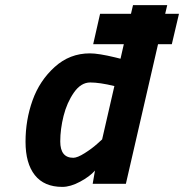

<svg xmlns="http://www.w3.org/2000/svg" viewBox="-20 -720 721 752"><path d="M224 12Q153 12 116.5 -34Q80 -80 80 -165Q80 -250 107.5 -327Q135 -404 194 -457.5Q253 -511 332 -511Q366 -511 432 -495L452 -490L465 -547H345L372 -666H493L501 -700H635L627 -666H681L653 -547H599L473 0H343L352 -52Q332 -29 294 -8.5Q256 12 224 12ZM428 -383Q370 -397 333.5 -397Q297 -397 269.5 -357.5Q242 -318 229 -266Q216 -214 216 -166Q216 -102 267 -102Q283 -102 311.5 -120Q340 -138 360 -156L380 -174Z"/></svg>

Font: Titillium Web
Style: Bold Italic
Weight: 700
Italic angle: -13°
Version: Version 1.002;PS 57.000;hotconv 1.0.70;makeotf.lib2.5.55311